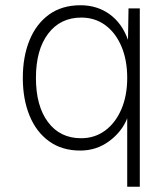

<svg xmlns="http://www.w3.org/2000/svg" viewBox="-20 -562 640 732"><path d="M513 150H465V-111Q445 -60 396.5 -24Q348 12 286 12Q216 12 167 -23.5Q118 -59 92.5 -121.5Q67 -184 67 -265Q67 -346 92.5 -408.5Q118 -471 167 -506.5Q216 -542 287 -542Q350 -542 397.5 -508Q445 -474 468 -410L470 -530H513ZM289 -35Q341 -35 380.5 -64Q420 -93 442.5 -145Q465 -197 465 -265Q465 -333 443 -385Q421 -437 381.5 -466Q342 -495 290 -495Q210 -495 163.5 -433.5Q117 -372 117 -265Q117 -158 163 -96.5Q209 -35 289 -35Z"/></svg>

Font: Geist Mono UltraLight
Style: Regular
Weight: 200
Monospace: yes
Designer: Basement.studio, Andrés Briganti, Mateo Zaragoza
Foundry: Basement.studio, Vercel, Andrés Briganti, Guido Ferreyra, Mateo Zaragoza
Version: Version 1.400; ttfautohint (v1.8.4.7-5d5b)